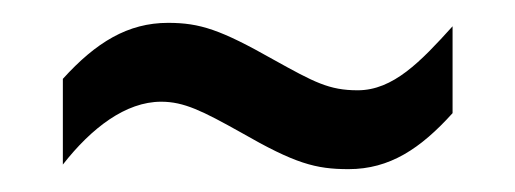

<svg xmlns="http://www.w3.org/2000/svg" viewBox="-20 -406 451 168"><path d="M35 -337V-262C60 -294 90 -317 121 -317C141 -317 157 -309 191 -290C238 -263 256 -258 285 -258C321 -258 348 -276 376 -307V-383C348 -352 324 -327 293 -327C268 -327 255 -334 219 -354C173 -380 155 -386 127 -386C92 -386 64 -369 35 -337Z"/></svg>

Font: Noto Sans Devanagari ExtraCondensed
Style: Regular
Weight: 400
Width: 2
Designer: Jelle Bosma - Monotype Design Team
Foundry: Monotype Imaging Inc.
Version: Version 2.004